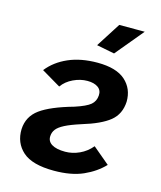

<svg xmlns="http://www.w3.org/2000/svg" viewBox="-111 -813 755 903"><g transform="rotate(15 266.0 -361.0)"><path d="M237 10Q131 10 84.5 -31.5Q38 -73 40 -140Q43 -202 93 -238.5Q143 -275 253 -306Q308 -324 328 -341Q348 -358 350 -386Q352 -412 333 -425.5Q314 -439 281 -439Q247 -439 213 -423Q179 -407 159 -379L66 -434Q103 -481 163.5 -507.5Q224 -534 305 -534Q397 -534 441 -494.5Q485 -455 484 -392Q481 -331 438.5 -296.5Q396 -262 306 -235Q256 -219 229 -205Q202 -191 191 -176.5Q180 -162 179 -144Q177 -118 199.5 -104Q222 -90 265 -90Q300 -90 334 -105.5Q368 -121 393 -151L475 -82Q436 -41 378.5 -15.5Q321 10 237 10ZM368 -596 281 -613 357 -732H481Z"/></g></svg>

Font: Raleway
Style: Bold Italic
Weight: 700
Italic angle: -12°
Designer: Matt McInerney, Pablo Impallari, Rodrigo Fuenzalida
Foundry: Matt McInerney, Pablo Impallari, Rodrigo Fuenzalida
Version: Version 4.101;RELEASE